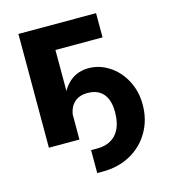

<svg xmlns="http://www.w3.org/2000/svg" viewBox="-108 -633 789 890"><g transform="rotate(-15 287.0 -187.5)"><path d="M248.5 61.5H276.9Q336.9 61.5 369.1 25.1Q401.4 -11.2 401.4 -80.6Q401.4 -138.7 375.5 -168.7Q349.6 -198.7 300.3 -198.7Q254.4 -198.7 230.2 -169.9Q206.1 -141.1 206.1 -85.4H176.8Q176.8 -151.4 195.1 -201.9Q213.4 -252.4 249 -280.5Q284.7 -308.6 335 -308.6Q386.2 -308.6 432.1 -279.3Q478 -250 506.1 -198Q534.2 -146 534.2 -80.6Q534.2 -8.3 500.7 49.3Q467.3 106.9 408.7 139.2Q350.1 171.4 276.9 171.4H248.5ZM435.1 -429.7H209V0H62.5V-545.9H435.1Z"/></g></svg>

Font: Inter RS Variable
Style: Regular
Weight: 400
Designer: Rasmus Andersson (customised by Maria Ramos and Noel Pretorius)
Foundry: rsms
Version: Version 3.001;Glyphs 3.2.3 (3260)